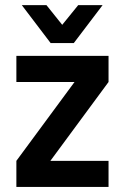

<svg xmlns="http://www.w3.org/2000/svg" viewBox="-20 -741 494 761"><path d="M410.2 -416 179.7 -103.5H410.2V0H44.9V-103.5L275.4 -416H44.9V-519.5H410.2ZM66.4 -720.7H164.1L226.6 -642.6L290 -720.7H386.7L272.5 -570.3H180.7Z"/></svg>

Font: DINish
Style: Bold
Weight: 700
Designer: Bert Driehuis
Foundry: Playbeing
Version: Version 3.008; git-95204e4c-release